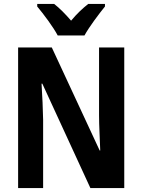

<svg xmlns="http://www.w3.org/2000/svg" viewBox="-20 -955 722 975"><path d="M513 -935H428C399 -912 371 -886 341 -850C311 -885 282 -914 255 -935H169V-922C201 -884 251 -817 273 -775H409C433 -819 483 -885 513 -922ZM611 0V-714H483V-369C483 -316 487 -254 489 -191H486L243 -714H72V0H199V-347C198 -402 195 -464 191 -530H195L439 0Z"/></svg>

Font: Noto Sans Display SemiCondensed
Style: Bold
Weight: 700
Width: 4
Designer: Monotype Design Team
Foundry: Monotype Imaging Inc.
Version: Version 1.900